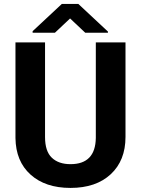

<svg xmlns="http://www.w3.org/2000/svg" viewBox="-20 -921 698 951"><path d="M601.6 -710.9V-242.7Q601.6 -126 528.6 -58.1Q455.6 9.8 329.1 9.8Q204.6 9.8 131.3 -56.2Q58.1 -122.1 56.6 -237.3V-710.9H203.1V-241.7Q203.1 -171.9 236.6 -139.9Q270 -107.9 329.1 -107.9Q452.6 -107.9 454.6 -237.8V-710.9ZM514.6 -764.6V-758.8H402.3L327.1 -829.6L252 -758.8H141.6V-766.6L286.1 -901.4H368.2Z"/></svg>

Font: Robotiche
Style: Bold
Weight: 700
Designer: Google
Version: Version 2.001150; 2014